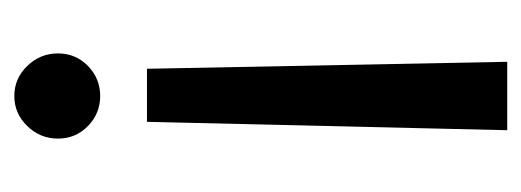

<svg xmlns="http://www.w3.org/2000/svg" viewBox="-256 -484 746 275"><g transform="rotate(90 117.5 -347.0)"><path d="M167 -700 155 -184H79L69 -700ZM75 -99.5Q93 -117 118 -117Q143 -117 161 -99.5Q179 -82 179 -56.5Q179 -31 161 -12.5Q143 6 118 6Q93 6 75 -12.5Q57 -31 57 -56.5Q57 -82 75 -99.5Z"/></g></svg>

Font: Rambla
Style: Regular
Weight: 400
Designer: Martin Sommaruga
Foundry: Martin Sommaruga
Version: Version 1.001